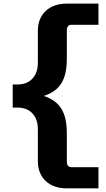

<svg xmlns="http://www.w3.org/2000/svg" viewBox="-20 -785 581 1055"><path d="M348.1 250Q273.9 250 231 209.5Q188 168.9 188 100.1V-75.2Q188 -129.4 158.4 -161.6Q128.9 -193.8 75.2 -193.8H49.8V-320.8H75.2Q128.9 -320.8 158.4 -353.3Q188 -385.7 188 -439.9V-615.2Q188 -684.1 231 -724.6Q273.9 -765.1 348.1 -765.1H521V-648.9H374Q347.2 -648.9 347.2 -618.2V-461.9Q347.2 -376.5 317.6 -327.9Q288.1 -279.3 220.2 -257.8Q288.1 -235.8 317.6 -187Q347.2 -138.2 347.2 -53.2V103Q347.2 133.8 374 133.8H521V250Z"/></svg>

Font: Messapia Bold
Style: Regular
Weight: 400
Designer: Luca Marsano
Foundry: Collletttivo
Version: Version 1.000;FEAKit 1.0